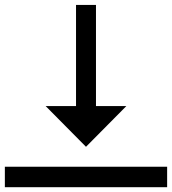

<svg xmlns="http://www.w3.org/2000/svg" viewBox="-20 -703 708 790"><path d="M500 -266.7H374.9Q374.9 -266.2 374.9 -682.6H292.8V-266.7H167.7L333.8 -99ZM0 -16.9V67.2H667.7V-16.9Z"/></svg>

Font: FiraCode Nerd Font
Style: Regular
Weight: 400
Designer: Carrois Corporate, Edenspiekermann AG, Nikita Prokopov
Foundry: Carrois Corporate, Edenspiekermann AG, Nikita Prokopov
Version: Version 6.002;Nerd Fonts 2.2.2